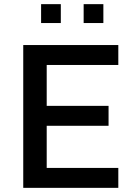

<svg xmlns="http://www.w3.org/2000/svg" viewBox="-20 -905 646 925"><path d="M92 0V-688H550V-592H205V-395H503V-299H205V-96H550V0ZM178 -794V-885H273V-794ZM383 -794V-885H478V-794Z"/></svg>

Font: Saira Thin Medium
Style: Regular
Weight: 500
Version: Version 1.101